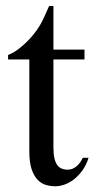

<svg xmlns="http://www.w3.org/2000/svg" viewBox="-20 -615 319 649"><path d="M279.3 -81.5Q271.5 -56.6 258.3 -38.6Q245.1 -20.5 230 -8.8Q214.8 2.9 198.5 8.8Q182.1 14.6 167.5 14.6Q151.4 14.6 135.7 10.3Q120.1 5.9 107.4 -7.1Q94.7 -20 86.9 -43.2Q79.1 -66.4 79.1 -104V-414.1H7.3V-429.2Q27.3 -436.5 49.6 -454.8Q71.8 -473.1 90.8 -495.6Q97.7 -503.9 103 -511.2Q108.4 -518.6 114.7 -529.1Q121.1 -539.6 128.4 -555.2Q135.7 -570.8 146 -594.7H160.6V-447.3H265.6V-414.1H160.6V-115.7Q160.6 -93.8 164.1 -79.6Q167.5 -65.4 173.6 -57.1Q179.7 -48.8 187.7 -45.4Q195.8 -42 205.1 -41.5Q223.1 -40.5 237.1 -51.5Q251 -62.5 259.8 -81.5Z"/></svg>

Font: Doulos SIL Viet
Style: Regular
Weight: 400
Designer: Walt Agee, Victor Gaultney, Peter Martin, Debbi Hosken, Becca Hirsbrunner
Foundry: SIL International
Version: Version 5.000